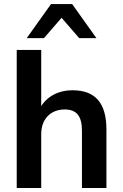

<svg xmlns="http://www.w3.org/2000/svg" viewBox="-20 -941 614 961"><path d="M63.7 0H186.3V-269.6C186.3 -344.1 232.4 -393.1 303.9 -393.1C362.7 -393.1 390.2 -360.8 390.2 -286.3V0H512.7V-292.2C512.7 -424.5 457.8 -489.2 343.1 -489.2C265.7 -489.2 201 -452 172.5 -383.3H186.3V-691.2H63.7ZM113.7 -750H200L288.2 -852L376.5 -750H462.7L341.2 -920.6H235.3Z"/></svg>

Font: LL Pando Sans
Style: Bold
Weight: 700
Designer: Joshua Smith
Foundry: Joshua Smith
Version: Version 1.000;Glyphs 3.2.1 (3258)